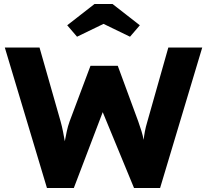

<svg xmlns="http://www.w3.org/2000/svg" viewBox="-20 -937 1033 957"><path d="M214 0 4 -700H177L282 -332Q289 -307 294 -281.5Q299 -256 303 -233Q308 -259 313 -283Q318 -307 327 -332L431 -609H567L669 -332Q678 -307 685 -284Q692 -261 696 -240Q698 -259 702 -281Q706 -303 715 -333L819 -700H988L778 0H648L492 -378L348 0ZM364 -754 315 -811 451 -917H541L677 -811L628 -754L496 -818Z"/></svg>

Font: Lexend Deca
Style: Bold
Weight: 700
Designer: Bonnie Shaver-Troup, Thomas Jockin
Foundry: Lexend
Version: Version 1.008; ttfautohint (v1.8.4.7-5d5b)